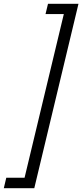

<svg xmlns="http://www.w3.org/2000/svg" viewBox="-105 -803 432 1008"><path d="M-85 185 -72 130H24L230 -729H134L147 -783H307L75 185Z"/></svg>

Font: Ubuntu Sans Condensed
Style: Italic
Weight: 400
Width: 3
Italic angle: -13.5°
Designer: Dalton Maag Ltd
Foundry: Dalton Maag Ltd
Version: Version 1.006; ttfautohint (v1.8.4.7-5d5b)